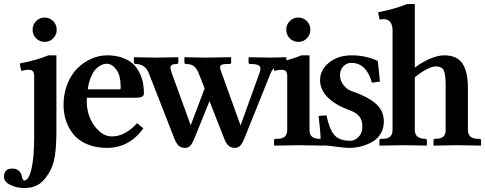

<svg xmlns="http://www.w3.org/2000/svg" viewBox="-72 -718 2395 948"><path d="M96.7 -342.3Q96.7 -358.4 90.3 -366Q84 -373.5 67.9 -373.5Q54.7 -373.5 32.7 -368.2L25.4 -404.3Q79.6 -416 107.7 -424.1Q135.7 -432.1 167.5 -444.8H206.5V-69.8Q206.5 27.3 193.6 78.4Q180.7 129.4 143.6 171.4Q108.9 210.4 49.3 210.4Q9.8 210.4 -21.2 195.1Q-52.2 179.7 -52.2 156.2Q-52.2 114.3 -11.7 114.3Q7.8 114.3 20 124.3Q32.2 134.3 35.6 151.9Q40 173.3 47.4 173.3Q69.8 173.3 83.3 116.5Q96.7 59.6 96.7 -40ZM106.2 -528.8Q88.9 -546.4 88.9 -571.3Q88.9 -596.2 106.2 -613.8Q123.5 -631.3 148.4 -631.3Q173.3 -631.3 190.7 -613.8Q208 -596.2 208 -571.3Q208 -546.4 190.7 -528.8Q173.3 -511.2 148.4 -511.2Q123.5 -511.2 106.2 -528.8Z M361.3 -276.9H521.5Q523.9 -279.3 523.9 -286.1Q523.9 -346.2 502.2 -374.8Q480.5 -403.3 455.6 -403.3Q448.2 -403.3 440.2 -401.4Q432.1 -399.4 419.4 -391.8Q406.7 -384.3 396.2 -371.6Q385.7 -358.9 375.7 -334.2Q365.7 -309.6 361.3 -276.9ZM605 -109.9 635.7 -84Q565.9 12.2 456.5 12.2Q401.9 12.2 359.4 -5.4Q316.9 -22.9 291.7 -53.5Q266.6 -84 254.2 -121.1Q241.7 -158.2 241.7 -200.7Q241.7 -255.9 260.5 -303Q279.3 -350.1 309.8 -380.4Q340.3 -410.6 378.7 -427.7Q417 -444.8 456.5 -444.8Q499 -444.8 531.7 -433.1Q564.5 -421.4 584.2 -403.1Q604 -384.8 616.7 -359.1Q629.4 -333.5 634 -308.6Q638.7 -283.7 638.7 -255.9Q638.7 -235.4 599.1 -235.4H356.9Q356.4 -230.5 356.4 -219.2Q356.4 -147.5 394.8 -95.9Q433.1 -44.4 480 -44.4Q545.9 -44.4 605 -109.9Z M775.9 -357.4 869.6 -99.6 938.5 -281.2 909.2 -355.5Q898.9 -381.3 884.8 -391.6Q870.6 -401.9 848.6 -401.9Q838.4 -401.9 838.4 -408.7V-433.6L841.3 -435.5L880.4 -434.6Q918.9 -433.6 943.8 -433.6L1065.4 -435.5L1069.3 -433.6V-409.7Q1069.3 -401.9 1061 -401.9H1043.9Q1027.8 -401.4 1021.2 -397.5Q1014.6 -393.6 1014.6 -385.3Q1014.6 -377.4 1022.5 -357.4L1115.7 -98.6L1208.5 -355.5Q1213.9 -370.6 1213.9 -378.9Q1213.9 -390.6 1203.4 -396.2Q1192.9 -401.9 1167.5 -401.9H1163.1Q1155.3 -402.8 1155.3 -409.2V-433.6L1159.2 -435.5L1201.7 -434.6Q1244.1 -433.6 1271.5 -433.6L1339.4 -435.5L1341.8 -433.6V-411.1Q1341.8 -407.2 1338.6 -404.5Q1335.4 -401.9 1330.6 -401.9Q1307.1 -401.9 1290.3 -390.6Q1273.4 -379.4 1262.2 -351.6L1133.8 -32.7Q1125 -10.7 1114.7 0.7Q1104.5 12.2 1087.4 12.2Q1076.2 12.2 1067.1 8.3Q1058.1 4.4 1052 -3.2Q1045.9 -10.7 1042.5 -17.1Q1039.1 -23.4 1035.6 -32.2L962.4 -218.8L888.2 -35.2Q878.9 -12.2 868.9 0Q858.9 12.2 842.3 12.2Q821.8 12.2 810.3 1.5Q798.8 -9.3 789.6 -32.2L663.1 -355.5Q645 -401.9 599.1 -401.9Q588.9 -401.9 588.9 -408.7V-433.6L591.8 -435.5L631.8 -434.6Q671.9 -433.6 697.8 -433.6L804.7 -435.5L808.6 -433.6V-409.7Q808.6 -401.9 797.9 -401.9Q769.5 -401.9 769.5 -383.8Q769.5 -375.5 775.9 -357.4Z M1456.1 -76.2Q1456.1 -32.7 1504.9 -32.7H1512.7Q1521 -32.7 1521 -24.4V-1L1519 1L1471.2 0Q1423.8 -1 1399.4 -1L1283.2 1L1281.2 -1V-24.4Q1281.2 -32.7 1289.1 -32.7H1298.3Q1346.2 -32.7 1346.2 -76.2V-342.3Q1346.2 -358.4 1339.8 -366Q1333.5 -373.5 1317.4 -373.5Q1304.2 -373.5 1282.2 -368.2L1274.9 -404.3Q1329.1 -416 1357.2 -424.1Q1385.3 -432.1 1417 -444.8H1456.1ZM1358.6 -528.8Q1341.3 -546.4 1341.3 -571.3Q1341.3 -596.2 1358.6 -613.8Q1376 -631.3 1400.9 -631.3Q1425.8 -631.3 1443.1 -613.8Q1460.4 -596.2 1460.4 -571.3Q1460.4 -546.4 1443.1 -528.8Q1425.8 -511.2 1400.9 -511.2Q1376 -511.2 1358.6 -528.8Z M1501 -145.5 1540 -148.4Q1554.2 -79.6 1578.9 -51.3Q1603.5 -22.9 1657.7 -22.9Q1679.7 -22.9 1698.5 -42Q1717.3 -61 1717.3 -93.3Q1717.3 -124 1701.9 -143.6Q1686.5 -163.1 1646.5 -176.8Q1629.4 -183.1 1612.5 -191.2Q1595.7 -199.2 1576.4 -212.4Q1557.1 -225.6 1542.5 -240.7Q1527.8 -255.9 1518.1 -277.1Q1508.3 -298.3 1508.3 -321.3Q1508.3 -373 1552.7 -408.9Q1597.2 -444.8 1664.1 -444.8Q1734.4 -444.8 1793 -417Q1799.3 -368.2 1803.7 -315.4L1764.6 -309.6Q1736.8 -407.7 1662.1 -407.7Q1640.1 -407.7 1623.5 -390.9Q1606.9 -374 1606.9 -346.2Q1606.9 -319.8 1624.3 -297.6Q1641.6 -275.4 1667 -267.1Q1740.2 -242.7 1781.7 -207.5Q1823.2 -172.4 1823.2 -118.2Q1823.2 -84 1807.4 -57.9Q1791.5 -31.7 1765.4 -17.1Q1739.3 -2.4 1710.2 4.9Q1681.2 12.2 1650.9 12.2Q1627.9 12.2 1586.4 6.1Q1544.9 0 1520 0Q1520 0 1512.2 0Q1512.2 -53.7 1501 -145.5Z M1976.1 -76.7Q1976.1 -32.7 2027.3 -32.7Q2035.6 -32.7 2035.6 -24.4V-1L2033.7 1L1988.8 0Q1943.8 -1 1919.4 -1L1803.2 1L1801.3 -1V-24.4Q1801.3 -32.7 1809.1 -32.7H1818.4Q1866.2 -32.7 1866.2 -76.2V-570.3Q1866.2 -592.8 1855.7 -608.2Q1845.2 -623.5 1821.3 -623.5Q1812.5 -623.5 1802.2 -621.1L1794.9 -657.2Q1849.1 -668.9 1877.2 -677Q1905.3 -685.1 1937 -697.8H1976.1V-384.3Q2015.6 -413.6 2053.7 -429.2Q2091.8 -444.8 2121.1 -444.8Q2183.6 -444.8 2210.9 -405Q2238.3 -365.2 2238.3 -284.2V-76.2Q2238.3 -32.7 2287.1 -32.7H2294.9Q2303.2 -32.7 2303.2 -24.4V-1L2301.3 1L2253.4 0Q2206.1 -1 2181.6 -1L2070.3 1L2068.4 -1V-24.4Q2068.4 -32.7 2076.2 -32.7Q2102.1 -32.7 2115.2 -42Q2128.4 -51.3 2128.4 -76.2V-295.4Q2128.4 -353 2118.7 -371.6Q2108.9 -390.1 2079.1 -390.1Q2063.5 -390.1 2036.1 -376.7Q2008.8 -363.3 1976.1 -336.4Z"/></svg>

Font: LL2
Style: Bold
Weight: 700
Designer: Philipp H. Poll
Foundry: Philipp H. Poll
Version: Version 2.7.x